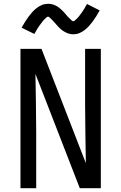

<svg xmlns="http://www.w3.org/2000/svg" viewBox="-20 -993 640 1013"><path d="M88 0V-735H199L433 -132Q432 -209 430.5 -286.5Q429 -364 429 -441V-735H512V0H401L167 -603Q168 -526 169.5 -448.5Q171 -371 171 -294V0ZM366 -812Q361 -812 355.5 -813Q350 -814 345 -815Q340 -816 335.5 -818Q331 -820 326 -822.5Q321 -825 317 -827.5Q313 -830 308.5 -833Q304 -836 300 -840Q296 -844 292 -847.5Q288 -851 284.5 -855Q281 -859 278 -862.5Q275 -866 271.5 -870Q268 -874 264 -878.5Q260 -883 256 -887Q252 -891 249 -894Q246 -897 241.5 -901Q237 -905 234 -905Q229 -905 226 -902Q223 -899 219 -895Q215 -891 212 -888.5Q209 -886 207 -883Q205 -880 202.5 -877Q200 -874 197.5 -870.5Q195 -867 192 -863Q189 -859 186 -855Q183 -851 180 -846Q177 -841 174 -836Q171 -831 168 -825.5Q165 -820 161 -814L94 -847Q104 -865 113.5 -880Q123 -895 132.5 -907.5Q142 -920 151.5 -930.5Q161 -941 174 -951Q187 -961 202 -967Q217 -973 234 -973Q239 -973 244.5 -972.5Q250 -972 255 -970.5Q260 -969 264.5 -967.5Q269 -966 274 -963.5Q279 -961 283 -958.5Q287 -956 291.5 -952.5Q296 -949 300 -945.5Q304 -942 308 -938Q312 -934 315.5 -930.5Q319 -927 322 -923.5Q325 -920 328.5 -915.5Q332 -911 336 -907Q340 -903 344 -899Q348 -895 351 -892Q354 -889 358.5 -885Q363 -881 366 -881Q371 -881 374 -884Q377 -887 381 -890.5Q385 -894 388 -897Q391 -900 393 -902.5Q395 -905 397.5 -908Q400 -911 402.5 -914.5Q405 -918 408 -922Q411 -926 414 -930.5Q417 -935 420 -939.5Q423 -944 426 -949Q429 -954 432 -960Q435 -966 439 -972L506 -938Q496 -920 486.5 -905Q477 -890 467.5 -877.5Q458 -865 448.5 -854.5Q439 -844 426 -834Q413 -824 398 -818Q383 -812 366 -812Z"/></svg>

Font: Nova Nerd Font
Style: Regular
Weight: 400
Designer: Belleve Invis
Foundry: Belleve Invis
Version: Version 24.1.4; ttfautohint (v1.8.4);Nerd Fonts 3.1.1